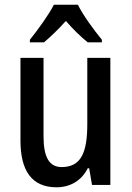

<svg xmlns="http://www.w3.org/2000/svg" viewBox="-20 -786 559 816"><path d="M311 -766H209C188 -724 142 -661 107 -617V-606H167C193 -628 228 -661 260 -697C291 -661 324 -629 353 -606H413V-617C378 -660 333 -721 311 -766ZM449 -540H351V-259C351 -138 325 -76 242 -76C189 -76 165 -118 165 -207V-540H67V-188C67 -61 115 10 220 10C277 10 326 -17 353 -71H359L371 0H449Z"/></svg>

Font: Noto Sans Gujarati Condensed Medium
Style: Regular
Weight: 500
Width: 3
Designer: Jelle Bosma - Monotype Design Team, Universal Thirst
Foundry: Monotype Imaging Inc.
Version: Version 2.106